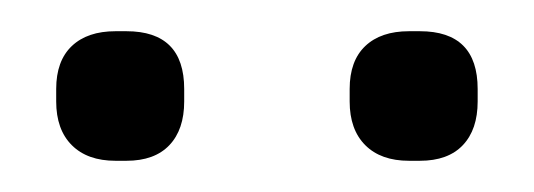

<svg xmlns="http://www.w3.org/2000/svg" viewBox="-20 -756 342 123"><path d="M16 -691V-699Q16 -717 26 -726.5Q36 -736 54 -736H61Q98 -736 98 -699V-691Q98 -673 88.5 -663Q79 -653 61 -653H54Q36 -653 26 -663Q16 -673 16 -691ZM204 -691V-699Q204 -717 214 -726.5Q224 -736 242 -736H249Q286 -736 286 -699V-691Q286 -673 276.5 -663Q267 -653 249 -653H242Q224 -653 214 -663Q204 -673 204 -691Z"/></svg>

Font: Krub Light
Style: Regular
Weight: 300
Designer: Ekaluck Peanpanawate
Foundry: Cadson Demak Co.,Ltd.
Version: Version 1.000; ttfautohint (v1.6)